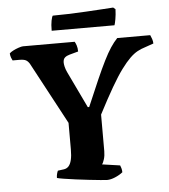

<svg xmlns="http://www.w3.org/2000/svg" viewBox="-58 -910 847 962"><g transform="rotate(-5 366.0 -429.0)"><path d="M442 0Q434 0 409.5 -2.5Q385 -5 352 -8.5Q319 -12 286 -16.5Q253 -21 227 -25Q201 -29 192 -32Q192 -43 194.5 -52.5Q197 -62 200 -68L230 -72Q245 -74 254.5 -84.5Q264 -95 269 -115.5Q274 -136 274 -169V-302L108 -612Q100 -626 89.5 -632Q79 -638 56 -638H22Q19 -643 15.5 -652.5Q12 -662 11 -674Q16 -680 29.5 -687Q43 -694 58 -699Q73 -704 80 -704H340Q344 -698 348.5 -685Q353 -672 353 -654L309 -642Q294 -638 285 -630Q276 -622 276 -605Q276 -597 279 -584Q282 -571 289 -556L377 -372H384Q417 -450 441 -504.5Q465 -559 484 -597Q503 -635 519.5 -660Q536 -685 554 -704H720Q724 -696 728 -684Q732 -672 732 -661L689 -646Q669 -640 650.5 -630Q632 -620 612 -600.5Q592 -581 567.5 -548Q543 -515 512 -461.5Q481 -408 440 -329V-145Q440 -123 434.5 -105Q429 -87 423 -80L513 -67Q515 -63 518 -53Q521 -43 521 -32Q505 -19 482.5 -9.5Q460 0 442 0ZM230 -769Q230 -801 234 -820Q238 -839 242 -844Q275 -844 319.5 -845.5Q364 -847 410 -849.5Q456 -852 493 -854.5Q530 -857 547 -858L558 -849Q557 -821 553 -799Q549 -777 546 -769Z"/></g></svg>

Font: Texturina 12pt ExtraBold
Style: Regular
Weight: 800
Designer: Guillermo Torres Carreño
Foundry: Omnibus-Type
Version: Version 1.002